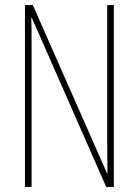

<svg xmlns="http://www.w3.org/2000/svg" viewBox="-20 -734 544 754"><path d="M427 0V-714H401V-181C401 -152 402 -99 402 -54H400L109 -714H78V0H104V-548C104 -604 104 -637 103 -664H105L397 0Z"/></svg>

Font: Noto Sans Myanmar UI ExtraCondensed Thin
Style: Regular
Weight: 100
Width: 2
Designer: Monotype Design Team
Foundry: Monotype Imaging Inc.
Version: Version 2.103